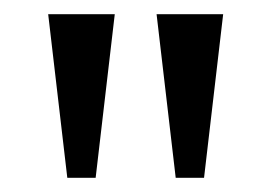

<svg xmlns="http://www.w3.org/2000/svg" viewBox="-20 -734 384 271"><path d="M75 -483H115L142 -714H48ZM228 -483H268L295 -714H201Z"/></svg>

Font: Noto Serif Myanmar ExtCond
Style: Regular
Weight: 400
Width: 2
Designer: Ben Mitchell and the Monotype Design Team
Foundry: Monotype Imaging Inc.
Version: Version 2.106